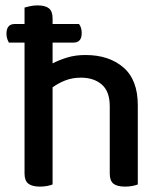

<svg xmlns="http://www.w3.org/2000/svg" viewBox="-20 -686 607 712"><path d="M13 -528Q10 -533 7 -541.5Q4 -550 4 -561Q4 -597 35 -597H71V-658Q78 -660 91 -663Q104 -666 119 -666Q148 -666 161.5 -655Q175 -644 175 -618V-597H273Q283 -584 283 -563Q283 -528 252 -528H175V-451Q198 -463 228.5 -472.5Q259 -482 297 -482Q384 -482 437.5 -436Q491 -390 491 -296V-2Q484 1 471 3.5Q458 6 444 6Q414 6 400.5 -5Q387 -16 387 -42V-292Q387 -347 357.5 -372.5Q328 -398 280 -398Q248 -398 221.5 -387.5Q195 -377 175 -362V-2Q168 1 155.5 3.5Q143 6 128 6Q99 6 85 -5Q71 -16 71 -42V-528Z"/></svg>

Font: Baloo Thambi 2 Medium
Style: Regular
Weight: 500
Designer: Aadarsh Rajan and Ek Type
Foundry: Ek Type
Version: Version 1.640;hotconv 1.0.111;makeotfexe 2.5.65597; ttfautoh